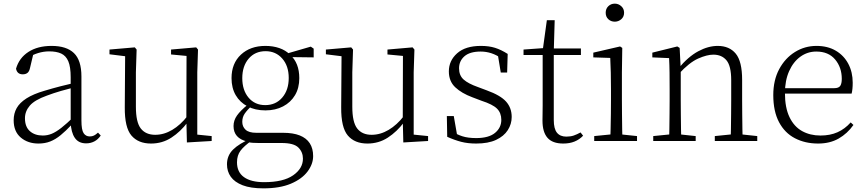

<svg xmlns="http://www.w3.org/2000/svg" viewBox="-20 -774 4749 1054"><path d="M191 14Q133 14 94 -19Q55 -52 55 -114Q55 -151 71.5 -180.5Q88 -210 125.5 -234Q163 -258 225 -276Q268 -289 312.5 -300.5Q357 -312 397 -321V-297Q357 -287 315.5 -275Q274 -263 237 -249Q170 -225 143.5 -194Q117 -163 117 -125Q117 -78 144 -54Q171 -30 215 -30Q240 -30 263.5 -39.5Q287 -49 316.5 -72Q346 -95 386 -134L392 -89H373Q341 -55 313 -32Q285 -9 256 2.5Q227 14 191 14ZM453 13Q411 13 390.5 -17.5Q370 -48 368 -102V-106V-350Q368 -407 355 -437.5Q342 -468 316 -480Q290 -492 250 -492Q220 -492 190 -483Q160 -474 128 -454L164 -482L145 -402Q141 -382 131 -374Q121 -366 105 -366Q74 -366 68 -397Q85 -456 136 -489Q187 -522 263 -522Q345 -522 386 -482.5Q427 -443 427 -354V-113Q427 -61 439 -43Q451 -25 473 -25Q486 -25 496 -30Q506 -35 518 -46L533 -30Q518 -8 497.5 2.5Q477 13 453 13Z M809 14Q739 14 701.5 -30Q664 -74 665 -185L667 -478L686 -463L581 -476V-502L720 -514L730 -502L726 -377V-188Q726 -103 753 -68.5Q780 -34 832 -34Q880 -34 925.5 -61Q971 -88 1009 -137L1028 -103H1010Q971 -51 921 -18.5Q871 14 809 14ZM1006 8 1003 -116V-117L1004 -467L919 -475V-502L1057 -514L1067 -502L1063 -377V-35L1142 -27V0Z M1426 260Q1356 260 1312 243Q1268 226 1247 196.5Q1226 167 1226 128Q1226 80 1259.5 47Q1293 14 1357 -13L1363 -3Q1320 27 1300.5 53Q1281 79 1281 117Q1281 171 1319.5 198.5Q1358 226 1430 226Q1535 226 1589 188.5Q1643 151 1643 97Q1643 61 1618 36Q1593 11 1526 11H1400Q1383 11 1367 10Q1351 9 1337 5V3Q1262 -15 1262 -82Q1262 -113 1281 -140Q1300 -167 1342 -201V-210L1366 -198Q1337 -170 1323.5 -150.5Q1310 -131 1310 -105Q1310 -79 1328 -62Q1346 -45 1387 -45H1534Q1589 -45 1625.5 -30.5Q1662 -16 1680.5 12.5Q1699 41 1699 83Q1699 127 1668 168Q1637 209 1576.5 234.5Q1516 260 1426 260ZM1437 -168Q1381 -168 1339 -190Q1297 -212 1274 -251.5Q1251 -291 1251 -345Q1251 -426 1302.5 -474Q1354 -522 1437 -522Q1479 -522 1513.5 -510Q1548 -498 1571 -475L1573 -473Q1623 -428 1623 -345Q1623 -291 1599.5 -251.5Q1576 -212 1534 -190Q1492 -168 1437 -168ZM1436 -197Q1494 -197 1529.5 -238.5Q1565 -280 1565 -346Q1565 -412 1529.5 -452.5Q1494 -493 1438 -493Q1380 -493 1345 -452Q1310 -411 1310 -345Q1310 -279 1344.5 -238Q1379 -197 1436 -197ZM1542 -461V-478H1548L1686 -518L1702 -507V-459Z M1997 14Q1927 14 1889.5 -30Q1852 -74 1853 -185L1855 -478L1874 -463L1769 -476V-502L1908 -514L1918 -502L1914 -377V-188Q1914 -103 1941 -68.5Q1968 -34 2020 -34Q2068 -34 2113.5 -61Q2159 -88 2197 -137L2216 -103H2198Q2159 -51 2109 -18.5Q2059 14 1997 14ZM2194 8 2191 -116V-117L2192 -467L2107 -475V-502L2245 -514L2255 -502L2251 -377V-35L2330 -27V0Z M2594 14Q2548 14 2511.5 4.5Q2475 -5 2435 -23L2433 -137H2471L2492 -17L2460 -18V-54Q2487 -36 2518 -26Q2549 -16 2594 -16Q2663 -16 2697.5 -44.5Q2732 -73 2732 -116Q2732 -154 2708.5 -177.5Q2685 -201 2623 -221L2573 -240Q2514 -262 2479 -295Q2444 -328 2444 -382Q2444 -441 2489.5 -481.5Q2535 -522 2620 -522Q2664 -522 2697.5 -511.5Q2731 -501 2767 -478L2764 -376H2729L2711 -485L2738 -483V-450Q2707 -472 2678 -481.5Q2649 -491 2619 -491Q2559 -491 2529.5 -465Q2500 -439 2500 -399Q2500 -360 2525 -337.5Q2550 -315 2604 -296L2652 -278Q2727 -251 2758 -216.5Q2789 -182 2789 -132Q2789 -93 2767.5 -59.5Q2746 -26 2703 -6Q2660 14 2594 14Z M2989 -472V-508H3169V-472ZM3072 14Q3013 14 2985.5 -17.5Q2958 -49 2958 -112Q2958 -135 2958.5 -152.5Q2959 -170 2959 -196V-472H2854V-502L2979 -511L2959 -496L2982 -663H3025L3020 -493V-481V-115Q3020 -67 3037.5 -45.5Q3055 -24 3089 -24Q3112 -24 3129.5 -30Q3147 -36 3167 -47L3181 -29Q3161 -8 3134 3Q3107 14 3072 14Z M3242 0V-27L3353 -38H3372L3477 -27V0ZM3330 0Q3331 -24 3332 -64.5Q3333 -105 3333.5 -149Q3334 -193 3334 -226V-281Q3334 -332 3333 -375Q3332 -418 3330 -456L3237 -459V-485L3384 -519L3396 -511L3394 -377V-226Q3394 -193 3394.5 -149Q3395 -105 3395.5 -64.5Q3396 -24 3397 0ZM3355 -655Q3334 -655 3319.5 -668.5Q3305 -682 3305 -704Q3305 -726 3319.5 -740Q3334 -754 3355 -754Q3375 -754 3390.5 -740Q3406 -726 3406 -704Q3406 -682 3390.5 -668.5Q3375 -655 3355 -655Z M3566 0V-27L3676 -38H3696L3799 -27V0ZM3653 0Q3654 -24 3654.5 -64.5Q3655 -105 3655.5 -149Q3656 -193 3656 -226V-281Q3656 -333 3655.5 -375.5Q3655 -418 3653 -455L3561 -459V-485L3698 -519L3711 -511L3717 -393V-392V-226Q3717 -193 3717.5 -149Q3718 -105 3718.5 -64.5Q3719 -24 3720 0ZM3904 0V-27L4013 -38H4034L4137 -27V0ZM3991 0Q3992 -24 3992.5 -64Q3993 -104 3993.5 -148Q3994 -192 3994 -226V-334Q3994 -412 3968 -443Q3942 -474 3896 -474Q3861 -474 3812.5 -452.5Q3764 -431 3706 -368L3696 -398H3704Q3758 -463 3813 -492.5Q3868 -522 3920 -522Q3984 -522 4019 -479.5Q4054 -437 4054 -335V-226Q4054 -192 4054.5 -148Q4055 -104 4055.5 -64Q4056 -24 4057 0Z M4471 14Q4400 14 4344 -15Q4288 -44 4256.5 -103.5Q4225 -163 4225 -252Q4225 -334 4257.5 -394.5Q4290 -455 4344 -488.5Q4398 -522 4462 -522Q4524 -522 4568.5 -495.5Q4613 -469 4637 -423.5Q4661 -378 4661 -320Q4661 -283 4655 -260H4255V-290H4560Q4584 -290 4592.5 -302.5Q4601 -315 4601 -341Q4601 -404 4564.5 -447.5Q4528 -491 4461 -491Q4413 -491 4374 -463Q4335 -435 4312 -383.5Q4289 -332 4289 -263Q4289 -183 4314 -131Q4339 -79 4383 -54.5Q4427 -30 4484 -30Q4537 -30 4577.5 -48Q4618 -66 4650 -102L4665 -88Q4632 -41 4584 -13.5Q4536 14 4471 14Z"/></svg>

Font: Noto Serif SC ExtraLight ExtraLight
Style: Regular
Weight: 250
Version: Version 2.002-H1;hotconv 1.1.0;makeotfexe 2.6.0